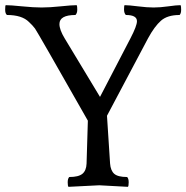

<svg xmlns="http://www.w3.org/2000/svg" viewBox="-52 -723 721 743"><path d="M332 -6 213 0Q210 -3 210 -17.5Q210 -32 216 -38Q252 -38 267 -50.5Q282 -63 283 -90L288 -256Q92 -601 83.5 -612.5Q75 -624 60 -638Q33 -665 -25 -665Q-32 -670 -32 -685.5Q-32 -701 -30 -703Q-12 -703 33 -698.5Q78 -694 109 -694Q140 -694 183 -698.5Q226 -703 245 -703Q247 -699 247 -685.5Q247 -672 240 -665Q178 -665 178 -630Q178 -608 198 -575L335 -348L453 -575Q478 -623 478 -641Q478 -665 435 -665Q428 -672 428 -686.5Q428 -701 430 -703Q446 -703 481.5 -698.5Q517 -694 542.5 -694Q568 -694 599.5 -698.5Q631 -703 647 -703Q649 -699 649 -685Q649 -671 643 -665Q596 -665 571 -643Q546 -621 521 -575L362 -275L374 -90Q376 -63 390 -50.5Q404 -38 440 -38Q446 -32 446 -17.5Q446 -3 443 0Z"/></svg>

Font: Esteban
Style: Regular
Weight: 400
Designer: Angelica Diaz Rivera
Foundry: Angelica Diaz Rivera
Version: Version 1.002